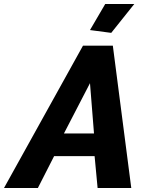

<svg xmlns="http://www.w3.org/2000/svg" viewBox="-77 -938 738 958"><path d="M478 -774 372 -788 448 -918H593ZM337 -710H486L578 0H410L395 -159H193L112 0H-57ZM392 -272 372 -523 242 -272Z"/></svg>

Font: Raleway-v4020 ExtraBold
Style: Italic
Weight: 800
Italic angle: -12°
Designer: Matt McInerney, Pablo Impallari, Rodrigo Fuenzalida
Foundry: Matt McInerney, Pablo Impallari, Rodrigo Fuenzalida
Version: Version 4.020;PS 004.020;hotconv 1.0.88;makeotf.lib2.5.64775